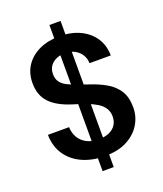

<svg xmlns="http://www.w3.org/2000/svg" viewBox="-158 -894 921 1084"><g transform="rotate(-20 303.0 -352.0)"><path d="M269 87V-791H336V87ZM311 12Q235 12 176 -15Q117 -42 83.5 -92Q50 -142 49 -211H176Q177 -176 193 -148.5Q209 -121 239 -105Q269 -89 311 -89Q347 -89 373.5 -100.5Q400 -112 414 -133.5Q428 -155 428 -184Q428 -213 414 -234.5Q400 -256 374.5 -271.5Q349 -287 315.5 -299.5Q282 -312 242 -324Q153 -351 110 -396Q67 -441 67 -514Q67 -575 96.5 -619Q126 -663 178.5 -687.5Q231 -712 300 -712Q370 -712 422.5 -687Q475 -662 505 -617.5Q535 -573 536 -511H408Q408 -537 395 -559.5Q382 -582 357.5 -596.5Q333 -611 298 -611Q268 -612 244.5 -601.5Q221 -591 207 -571.5Q193 -552 193 -523Q193 -495 206 -476.5Q219 -458 243 -445.5Q267 -433 298.5 -422Q330 -411 368 -398Q420 -381 462.5 -356.5Q505 -332 530 -293Q555 -254 555 -192Q555 -138 527 -91.5Q499 -45 445 -16.5Q391 12 311 12Z"/></g></svg>

Font: DM Sans 9pt
Style: Semibold
Weight: 600
Designer: Colophon Foundry, Jonny Pinhorn
Foundry: Colophon Foundry
Version: Version 4.004;gftools[0.9.30]